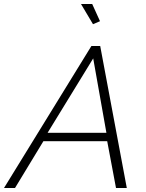

<svg xmlns="http://www.w3.org/2000/svg" viewBox="-63 -940 732 960"><path d="M394 -710H438L571 0H517L473 -234H154L12 0H-43ZM469 -276 403 -648 175 -276ZM342 -920H398L437 -834L402 -819Z"/></svg>

Font: Raleway Thin Light
Style: Italic
Weight: 300
Italic angle: -12°
Version: Version 4.026